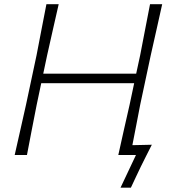

<svg xmlns="http://www.w3.org/2000/svg" viewBox="-20 -733 808 908"><path d="M49.5 0Q63 -61 75.8 -116.5Q88.5 -172 103 -237.5L153 -472.5Q166 -540.5 177 -597.2Q188 -654 199.5 -713H257.5Q243.5 -652 231 -596.5Q218.5 -541 203 -472L184.5 -384.5H624L643 -472.5Q656 -540.5 667 -597Q678 -653.5 689.5 -713H747Q733.5 -652 721 -596.5Q708.5 -541 693 -472L643 -237.5Q632.5 -183 623.8 -137.8Q615 -92.5 606 -46.5Q629.5 -47 654.2 -47.5Q679 -48 698 -48.5Q684.5 -22 671.2 4.5Q658 31 645.5 56Q633.5 81 622.2 105Q611 129 599 154.5H550L623 0H539.5Q553 -61.5 565.5 -116.8Q578 -172 593 -238L614.5 -339.5H175L153.5 -237.5Q140 -169.5 129.5 -114.8Q119 -60 107.5 0Z"/></svg>

Font: Commissioner Loud ExtraLight
Style: Italic
Weight: 200
Italic angle: -12°
Designer: Kostas Bartsokas
Foundry: Kostas Bartsokas
Version: Version 1.000; ttfautohint (v1.8.3)